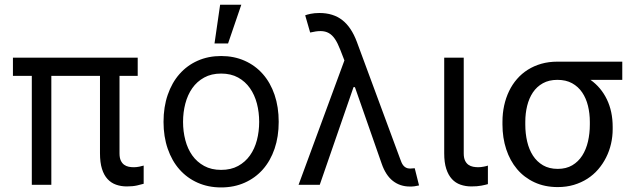

<svg xmlns="http://www.w3.org/2000/svg" viewBox="-20 -793 2749 824"><path d="M571 -467.3H492.9V-134.9Q492.9 -115.8 498.4 -104Q503.9 -92.3 512.8 -85.9Q521.7 -79.5 532.5 -77.4Q543.3 -75.3 554 -75.3Q565.7 -75.3 577.9 -77.8Q590.2 -80.3 596.6 -82.4V-4.3Q585.9 -1.1 567.8 3Q549.7 7.1 524.1 7.1Q499.3 7.1 478.2 -0.4Q457 -7.8 441.6 -24.5Q426.1 -41.2 417.6 -68.4Q409.1 -95.5 409.1 -134.9V-467.3H200.3V0H116.5V-467.3H35.5V-545.5H571Z M929 11.4Q873.6 11.4 828.1 -8.9Q782.7 -29.1 750.2 -65.9Q717.7 -102.6 699.8 -154.7Q681.8 -206.7 681.8 -269.9Q681.8 -333.8 699.8 -386Q717.7 -438.2 750.2 -475.1Q782.7 -512.1 828.1 -532.3Q873.6 -552.6 929 -552.6Q984.4 -552.6 1030 -532.3Q1075.6 -512.1 1108.1 -475.1Q1140.6 -438.2 1158.4 -386Q1176.1 -333.8 1176.1 -269.9Q1176.1 -206.7 1158.4 -154.7Q1140.6 -102.6 1108.1 -65.9Q1075.6 -29.1 1030 -8.9Q984.4 11.4 929 11.4ZM929 -63.9Q971.2 -63.9 1002 -80.8Q1032.7 -97.7 1052.7 -125.9Q1072.8 -154.1 1082.6 -191.6Q1092.3 -229 1092.3 -269.9Q1092.3 -311.1 1082.6 -348.5Q1072.8 -386 1052.7 -414.6Q1032.7 -443.2 1002 -460.2Q971.2 -477.3 929 -477.3Q887.1 -477.3 856.2 -460.2Q825.3 -443.2 805.2 -414.6Q785.2 -386 775.4 -348.5Q765.6 -311.1 765.6 -269.9Q765.6 -229 775.4 -191.6Q785.2 -154.1 805.2 -125.9Q825.3 -97.7 856.2 -80.8Q887.1 -63.9 929 -63.9ZM924.7 -772.7H1015.6L958.8 -606.5H900.6Z M1738.6 7.5Q1697.1 7.5 1666.2 -16.5Q1635.3 -40.5 1617.9 -90.9L1503.2 -419H1497.2L1352.3 0H1261.4L1458.1 -533.7L1440.3 -579.5Q1429.3 -608 1417.6 -625.4Q1405.9 -642.8 1391 -651.1Q1376.1 -659.4 1356.7 -659.6Q1337.4 -659.8 1311.1 -653.4L1289.8 -727.3Q1296.2 -730.1 1312.9 -733.7Q1329.5 -737.2 1350.9 -737.2Q1409.8 -737.2 1448.9 -706.9Q1487.9 -676.5 1511.4 -613.6L1697.4 -110.8Q1699.9 -104 1702.9 -96.6Q1706 -89.1 1710.6 -83.3Q1715.2 -77.4 1722.3 -73.5Q1729.4 -69.6 1740.1 -69.6Q1744.3 -69.6 1750.5 -70.3Q1756.7 -71 1759.9 -71L1778.4 2.8Q1768.1 5.3 1758 6.6Q1747.9 7.8 1738.6 7.5Z M1970.2 -545.5V-134.9Q1970.2 -115.8 1975.7 -104Q1981.2 -92.3 1990.2 -85.9Q1999.3 -79.5 2010.5 -77.4Q2021.7 -75.3 2032.7 -75.3Q2038 -75.3 2044 -76Q2050.1 -76.7 2055.9 -77.8Q2061.8 -78.8 2066.6 -80.1Q2071.4 -81.3 2073.9 -82.4V-2.8Q2063.2 0.4 2045.8 3.7Q2028.4 7.1 2002.8 7.1Q1978 7.1 1956.5 -0.4Q1935 -7.8 1919.6 -24.5Q1904.1 -41.2 1895.2 -68.4Q1886.4 -95.5 1886.4 -134.9V-545.5Z M2136.4 -269.9Q2136.4 -306.5 2143.6 -339.8Q2150.9 -373.2 2164.8 -402Q2178.6 -430.8 2198.9 -454Q2219.1 -477.3 2245.4 -493.8Q2271.7 -510.3 2303.4 -519.4Q2335.2 -528.4 2372.2 -528.4H2650.6V-450.3H2514.2Q2559.7 -418 2584.5 -366.5Q2609.4 -315 2609.4 -248.6V-238.6Q2609.4 -206.7 2602.3 -175.8Q2595.2 -144.9 2581.3 -117.4Q2567.5 -89.8 2547.4 -66.4Q2527.3 -43 2501.1 -26.1Q2474.8 -9.2 2442.8 0.4Q2410.9 9.9 2373.6 9.9Q2317.8 9.9 2273.6 -10.7Q2229.4 -31.2 2199 -67.3Q2168.7 -103.3 2152.5 -152.5Q2136.4 -201.7 2136.4 -258.5ZM2234.4 -258.5Q2234.4 -220.2 2242.4 -185.7Q2250.4 -151.3 2267.2 -125.2Q2284.1 -99.1 2310.5 -83.6Q2337 -68.2 2373.6 -68.2Q2409.8 -68.2 2435.9 -83.6Q2462 -99.1 2478.7 -125.2Q2495.4 -151.3 2503.4 -185.7Q2511.4 -220.2 2511.4 -258.5V-269.9Q2511.4 -306.1 2503.4 -338.8Q2495.4 -371.4 2478.5 -396.3Q2461.6 -421.2 2435.4 -435.7Q2409.1 -450.3 2372.2 -450.3Q2335.9 -450.3 2309.8 -435.7Q2283.7 -421.2 2267 -396.3Q2250.4 -371.4 2242.4 -338.8Q2234.4 -306.1 2234.4 -269.9Z"/></svg>

Font: Fast_Sans
Style: Regular
Weight: 400
Designer: Rasmus Andersson
Foundry: rsms
Version: Version 3.018;git-588b23468